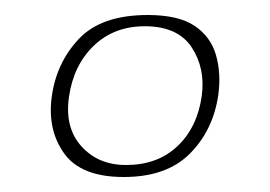

<svg xmlns="http://www.w3.org/2000/svg" viewBox="-20 -611 360 256"><path d="M145 -375Q88 -375 65.5 -406.5Q43 -438 49 -482Q55 -527 85 -559Q115 -591 177 -591Q218 -591 239.5 -576.5Q261 -562 268 -537.5Q275 -513 271 -484Q264 -437 233 -406Q202 -375 145 -375ZM148 -391Q190 -391 216.5 -416Q243 -441 249 -483Q254 -520 235.5 -548Q217 -576 173 -576Q132 -576 105 -550Q78 -524 72 -482Q66 -441 88.5 -416Q111 -391 148 -391Z"/></svg>

Font: Alumni Sans Thin
Style: Italic
Weight: 100
Italic angle: -8°
Designer: Robert E. Leuschke
Foundry: Robert E. Leuschke
Version: Version 1.016